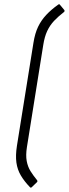

<svg xmlns="http://www.w3.org/2000/svg" viewBox="-20 -720 317 884"><path d="M118 142Q92 115 76 88Q60 61 55.5 28.5Q51 -4 58 -49L134 -523Q141 -567 155.5 -597Q170 -627 193 -651.5Q216 -676 247 -698Q253 -703 256 -698L276 -674Q279 -669 275 -665Q249 -645 229.5 -624.5Q210 -604 197.5 -577.5Q185 -551 179 -512L104 -43Q98 -5 103 21.5Q108 48 120.5 68Q133 88 151 110Q154 115 150 119L126 142Q124 144 122 144Q120 144 118 142Z"/></svg>

Font: Sofia Sans Semi Condensed Light
Style: Italic
Weight: 300
Italic angle: -9°
Version: Version 4.100